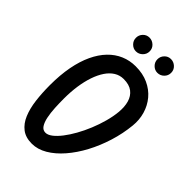

<svg xmlns="http://www.w3.org/2000/svg" viewBox="-355 -1389 1533 1533"><g transform="rotate(45 412.0 -622.0)"><path d="M317.5 10Q248 10 203.5 -24Q159 -58 134 -117.8Q109 -177.5 99.2 -256.2Q89.5 -335 89.5 -424Q89.5 -538.5 107.2 -631.8Q125 -725 158.5 -796.2Q192 -867.5 238.8 -916Q285.5 -964.5 343.5 -989.2Q401.5 -1014 468 -1014Q549.5 -1014 611.8 -985.2Q674 -956.5 715 -907.2Q756 -858 774.2 -795Q792.5 -732 785.5 -663.5Q775.5 -562.5 745 -464.8Q714.5 -367 668.8 -281.2Q623 -195.5 566.2 -130Q509.5 -64.5 446 -27.2Q382.5 10 317.5 10ZM333 -129Q359 -129 389.2 -152.2Q419.5 -175.5 451 -216.2Q482.5 -257 512 -309.8Q541.5 -362.5 566 -422Q590.5 -481.5 607.2 -542.5Q624 -603.5 629.5 -659.5Q635.5 -721.5 621.8 -770Q608 -818.5 571.5 -846.5Q535 -874.5 472 -874.5Q428.5 -874.5 392.8 -852.2Q357 -830 329.5 -789Q302 -748 283 -692Q264 -636 254.2 -568.8Q244.5 -501.5 244.5 -426.5Q244.5 -375 247.2 -322.5Q250 -270 259 -226Q268 -182 285.5 -155.5Q303 -129 333 -129ZM626.5 -1099Q596 -1099 573.2 -1121.8Q550.5 -1144.5 550.5 -1176.5Q550.5 -1208 572.5 -1231Q594.5 -1254 626.5 -1254Q657.5 -1254 681.2 -1232Q705 -1210 705 -1176.5Q705 -1144.5 682 -1121.8Q659 -1099 626.5 -1099ZM384 -1099Q353.5 -1099 330.8 -1121.8Q308 -1144.5 308 -1176.5Q308 -1208 330 -1231Q352 -1254 384 -1254Q415 -1254 438.8 -1232Q462.5 -1210 462.5 -1176.5Q462.5 -1144.5 439.2 -1121.8Q416 -1099 384 -1099Z"/></g></svg>

Font: Edu NSW ACT Hand Pre
Style: Regular
Weight: 400
Designer: Tina and Corey Anderson, Eben Sorkin, Mirko Velimirovic
Foundry: Sorkin Type Co.
Version: Version 2.000